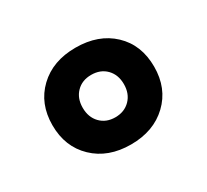

<svg xmlns="http://www.w3.org/2000/svg" viewBox="-78 -625 592 550"><g transform="rotate(-30 218.0 -350.0)"><path d="M217.8 -509.8Q293.5 -509.8 339.8 -466.1Q386.2 -422.4 386.2 -350.1Q386.2 -278.8 339.6 -234.4Q293 -189.9 217.8 -189.9Q142.6 -189.9 96.2 -234.4Q49.8 -278.8 49.8 -350.1Q49.8 -421.4 96.2 -465.6Q142.6 -509.8 217.8 -509.8ZM217.8 -419.9Q187.5 -419.9 168.7 -400.6Q149.9 -381.3 149.9 -350.1Q149.9 -318.8 168.7 -299.3Q187.5 -279.8 217.8 -279.8Q248 -279.8 267.1 -299.3Q286.1 -318.8 286.1 -350.1Q286.1 -381.3 267.3 -400.6Q248.5 -419.9 217.8 -419.9Z"/></g></svg>

Font: Optician Sans
Style: Regular
Weight: 400
Designer: Fábio Duarte Martins, Simen Schikulski
Version: Version 1.002